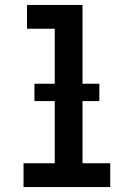

<svg xmlns="http://www.w3.org/2000/svg" viewBox="-20 -755 540 775"><path d="M75 0V-96H201V-639H89V-735H313V-96H425V0ZM119 -347V-417H381V-347Z"/></svg>

Font: Iosevka Curly Slab
Style: Bold
Weight: 700
Monospace: yes
Designer: Belleve Invis
Foundry: Belleve Invis
Version: Version 22.1.2; ttfautohint (v1.8.4)